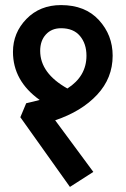

<svg xmlns="http://www.w3.org/2000/svg" viewBox="-20 -730 494 755"><path d="M83 -324Q114 -331 136 -337Q31 -412 31 -526Q31 -601 84 -655.5Q137 -710 220 -710Q315 -710 369 -651Q423 -592 423 -511Q423 -423 362 -357.5Q301 -292 197 -257L347 -54L255 5L60 -269ZM138 -530Q138 -442 245 -382Q320 -430 320 -511Q320 -558 294.5 -588.5Q269 -619 220 -619Q183 -619 160.5 -594.5Q138 -570 138 -530Z"/></svg>

Font: LT Superior Semi-bold
Style: Regular
Weight: 600
Designer: Daniel Lyons
Foundry: LyonsType
Version: Version 1.0